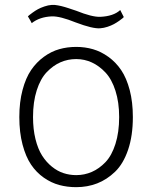

<svg xmlns="http://www.w3.org/2000/svg" viewBox="-20 -754 612 786"><path d="M59.1 -274.9Q59.1 -336.4 72.3 -385.7Q85.4 -435.1 107.4 -467.3Q129.4 -499.5 159.7 -521.5Q189.9 -543.5 222.7 -552.7Q255.4 -562 292 -562Q328.1 -562 360.8 -552.5Q393.6 -543 423.8 -521.2Q454.1 -499.5 476.1 -467Q498 -434.6 511 -385.3Q523.9 -335.9 523.9 -274.9Q523.9 -198.2 504.4 -140.9Q484.9 -83.5 451.2 -51Q417.5 -18.6 377.7 -3.2Q337.9 12.2 292 12.2Q255.4 12.2 222.7 3.4Q189.9 -5.4 159.4 -26.6Q128.9 -47.9 107.2 -80.1Q85.4 -112.3 72.3 -162.1Q59.1 -211.9 59.1 -274.9ZM467.8 -274.9Q467.8 -335.4 452.6 -382.6Q437.5 -429.7 411.9 -457Q386.2 -484.4 356 -498.3Q325.7 -512.2 292 -512.2Q257.8 -512.2 227.5 -499Q197.3 -485.8 171.4 -458.7Q145.5 -431.6 130.4 -384.3Q115.2 -336.9 115.2 -274.9Q115.2 -225.1 125.2 -184.6Q135.3 -144 152.3 -117.2Q169.4 -90.3 192.4 -71.8Q215.3 -53.2 240.2 -45.2Q265.1 -37.1 292 -37.1Q325.7 -37.1 356 -50.3Q386.2 -63.5 411.9 -90.3Q437.5 -117.2 452.6 -164.8Q467.8 -212.4 467.8 -274.9ZM472.2 -712.9 486.8 -684.1Q484.9 -682.1 481.7 -679.2Q478.5 -676.3 467.8 -668.7Q457 -661.1 446.3 -655.3Q435.5 -649.4 420.2 -644.3Q404.8 -639.2 390.1 -638.2Q359.9 -635.7 290 -662.1Q226.1 -688 191.9 -687Q141.6 -684.6 109.9 -659.2Q105 -669.4 94.2 -687Q96.2 -689 99.6 -691.9Q103 -694.8 113.8 -702.6Q124.5 -710.4 135.3 -716.3Q146 -722.2 161.6 -727.5Q177.2 -732.9 191.9 -733.9Q197.3 -734.4 203.6 -733.9Q210 -733.4 217.3 -731.9Q224.6 -730.5 230.5 -729.2Q236.3 -728 245.8 -725.1Q255.4 -722.2 260.5 -720.5Q265.6 -718.8 276.6 -715.1Q287.6 -711.4 292 -710Q356 -684.1 390.1 -685.1Q444.8 -687.5 472.2 -712.9Z"/></svg>

Font: Junction Light
Style: Regular
Weight: 300
Designer: Caroline Hadilaksono
Foundry: Caroline Hadilaksono
Version: Version 1.002